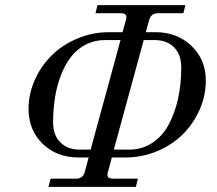

<svg xmlns="http://www.w3.org/2000/svg" viewBox="-20 -732 850 752"><path d="M188 -252.9Q188 -202.1 216.6 -174.1Q245.1 -146 292 -146H335L452.1 -575.2H392.1Q351.1 -575.2 316.9 -557.9Q282.7 -540.5 259 -510.3Q235.4 -480 219.2 -439Q203.1 -397.9 195.6 -351.1Q188 -304.2 188 -252.9ZM91.8 -305.2Q91.8 -363.8 116.2 -418.7Q140.6 -473.6 182.4 -514.9Q224.1 -556.2 283 -581.1Q341.8 -606 407.2 -606H460L473.1 -652.8Q475.1 -660.6 475.1 -665Q475.1 -680.2 454.1 -680.2H354L361.8 -711.9H706.1L698.2 -680.2H598.1Q571.3 -680.2 564 -652.8L550.8 -606H588.9Q673.3 -606 729.7 -552.5Q786.1 -499 786.1 -416Q786.1 -356.9 761.7 -302Q737.3 -247.1 695.8 -205.8Q654.3 -164.6 595.5 -139.9Q536.6 -115.2 471.2 -115.2H418L402.8 -58.1Q400.9 -54.2 400.9 -46.9Q400.9 -32.2 422.9 -32.2H520L512.2 0H169.9L178.2 -32.2H277.8Q304.7 -32.2 312 -58.1L327.1 -115.2H288.1Q202.1 -115.2 147 -168.9Q91.8 -222.7 91.8 -305.2ZM543 -575.2 425.8 -146H485.8Q536.6 -146 576.4 -172.4Q616.2 -198.7 640.6 -243.9Q665 -289.1 677.5 -345.9Q689.9 -402.8 689.9 -467.8Q689.9 -518.6 661.4 -546.9Q632.8 -575.2 585 -575.2Z"/></svg>

Font: Flanker Steampunk
Style: Italic
Weight: 400
Italic angle: -12°
Designer: Alexey Kryukov, Leonardo Di Lena
Foundry: Alexey Kryukov, Leonardo Di Lena
Version: 1.210